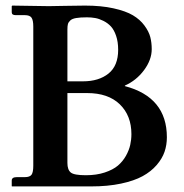

<svg xmlns="http://www.w3.org/2000/svg" viewBox="-20 -667 660 687"><path d="M221.2 -562V-376H276.9Q333.5 -376 368.2 -403.8Q402.8 -431.6 402.8 -488.8Q402.8 -517.1 395.5 -538.6Q388.2 -560.1 377 -572.3Q365.7 -584.5 350.1 -592.3Q334.5 -600.1 320.6 -602.5Q306.6 -605 291 -605Q267.1 -605 252.7 -602.5Q238.3 -600.1 231.7 -594Q225.1 -587.9 223.1 -581.1Q221.2 -574.2 221.2 -562ZM221.2 -334V-84Q221.2 -59.6 233.2 -49.8Q245.1 -40 287.1 -40Q325.2 -40 354.7 -49.8Q384.3 -59.6 401.9 -74.5Q419.4 -89.4 430.7 -109.6Q441.9 -129.9 446 -148.7Q450.2 -167.5 450.2 -187Q450.2 -253.4 408.7 -293.7Q367.2 -334 292 -334ZM22 -21Q22 -33.2 40 -33.2H68.8Q86.4 -33.2 92.8 -41.7Q99.1 -50.3 99.1 -74.2V-571.8Q99.1 -594.7 92.8 -603.8Q86.4 -612.8 68.8 -612.8H36.1Q22 -612.8 22 -623V-645L23.9 -647Q125 -645 154.8 -645Q167 -645 211.9 -646Q256.8 -647 284.2 -647Q342.3 -647 386.2 -637.2Q430.2 -627.4 455.6 -612.3Q481 -597.2 496.8 -575.7Q512.7 -554.2 517.8 -534.2Q522.9 -514.2 522.9 -491.2Q522.9 -453.1 495.4 -416Q467.8 -378.9 426.8 -360.8V-358.9Q577.1 -319.3 577.1 -175.8Q577.1 -148.4 568.8 -124Q560.5 -99.6 540.5 -76.4Q520.5 -53.2 490.2 -36.6Q460 -20 412.8 -10Q365.7 0 306.2 0H22.9L22 -1Z"/></svg>

Font: Linux Libertine G
Style: Semibold
Weight: 600
Designer: Philipp H. Poll
Foundry: Philipp H. Poll
Version: Version 5.1.1